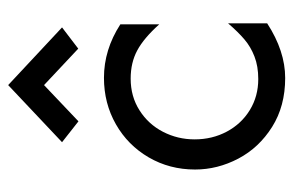

<svg xmlns="http://www.w3.org/2000/svg" viewBox="-142 -554 708 463"><g transform="rotate(-90 211.5 -322.0)"><path d="M34.7 -205.1Q34.7 -266.6 64 -316.9Q93.3 -367.2 143.8 -396Q194.3 -424.8 255.9 -424.8Q323.7 -424.8 384.8 -385.3V-291.5Q351.6 -328.6 322 -344.5Q292.5 -360.4 253.9 -360.4Q210.9 -360.4 177.5 -339.1Q144 -317.9 125.7 -282.5Q107.4 -247.1 107.4 -206.1Q107.4 -163.6 126.2 -128.4Q145 -93.3 178.2 -73Q211.4 -52.7 252.9 -52.7Q283.7 -52.7 307.1 -61.8Q330.6 -70.8 348.6 -86.2Q366.7 -101.6 387.2 -125.5V-31.2Q320.3 12.2 255.4 12.2Q187.5 12.2 137.5 -19.3Q87.4 -50.8 61 -100.8Q34.7 -150.9 34.7 -205.1ZM238.3 -655.8 377.4 -525.9 326.2 -486.8 238.3 -569.3 150.9 -486.3 100.6 -525.9Z"/></g></svg>

Font: NMS Futura Pro Book
Style: Regular
Weight: 400
Designer: Blend3rman
Version: Version 0.1